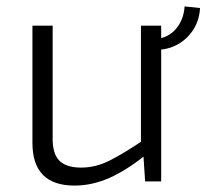

<svg xmlns="http://www.w3.org/2000/svg" viewBox="-20 -565 643 598"><path d="M144 -485V-137Q143 -87 164.5 -65Q186 -43 233 -43Q278 -43 321.5 -65Q365 -87 426 -128L433 -82Q375 -35 321 -11Q267 13 212 13Q81 13 81 -120V-485ZM482 -485V0H432L426 -91L419 -106V-485ZM468 -410 464 -443Q504 -447 528 -475Q552 -503 555 -545L603 -540Q601 -502 582 -472.5Q563 -443 533 -426.5Q503 -410 468 -410Z"/></svg>

Font: Exo 2 Light
Style: Regular
Weight: 300
Designer: Natanael Gama
Foundry: Natanael Gama
Version: Version 2.010